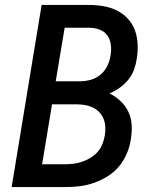

<svg xmlns="http://www.w3.org/2000/svg" viewBox="-20 -755 640 775"><path d="M27 0 148 -735H339Q369 -735 398 -730Q427 -725 452 -712.5Q477 -700 496 -679.5Q515 -659 524.5 -633Q534 -607 535.5 -577.5Q537 -548 532 -518Q529 -496 521 -474Q513 -452 498 -433.5Q483 -415 463.5 -401Q444 -387 422 -378Q446 -366 466 -347.5Q486 -329 498 -304Q510 -279 511.5 -250Q513 -221 508 -192Q504 -164 492 -135.5Q480 -107 460.5 -83.5Q441 -60 414.5 -43.5Q388 -27 359.5 -17Q331 -7 302.5 -3.5Q274 0 245 0ZM205 -427H304Q325 -427 346.5 -433Q368 -439 385.5 -453.5Q403 -468 413 -488.5Q423 -509 426 -530Q430 -552 427.5 -573.5Q425 -595 413.5 -611.5Q402 -628 382 -635.5Q362 -643 340 -643H241ZM150 -92H245Q262 -92 279.5 -94.5Q297 -97 314 -103Q331 -109 347 -119Q363 -129 375 -143Q387 -157 393.5 -174Q400 -191 403 -208Q406 -226 405 -243.5Q404 -261 397.5 -276.5Q391 -292 379.5 -303.5Q368 -315 352.5 -322Q337 -329 320 -331.5Q303 -334 285 -334H190Z"/></svg>

Font: Iosevka Semibold Extended
Style: Italic
Weight: 600
Width: 7
Italic angle: -9°
Monospace: yes
Designer: Belleve Invis
Foundry: Belleve Invis
Version: Version 32.5.0; ttfautohint (v1.8.4)